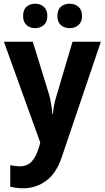

<svg xmlns="http://www.w3.org/2000/svg" viewBox="-20 -770 562 1030"><path d="M1 -546H156L245 -257Q251 -232 255 -208Q259 -184 261 -158H264Q266 -184 270.5 -207Q275 -230 283 -256L369 -546H521L312 71Q283 159 228 199.5Q173 240 106 240Q83 240 66 237.5Q49 235 35 232V116Q45 118 58.5 120Q72 122 87 122Q127 122 150.5 96Q174 70 188 23L196 -5ZM104 -684Q104 -718 122.5 -734Q141 -750 168 -750Q196 -750 215 -733.5Q234 -717 234 -684Q234 -652 215 -635.5Q196 -619 168 -619Q141 -619 122.5 -635.5Q104 -652 104 -684ZM288 -684Q288 -718 306.5 -734Q325 -750 354 -750Q382 -750 401 -733.5Q420 -717 420 -684Q420 -652 401 -635.5Q382 -619 354 -619Q325 -619 306.5 -635.5Q288 -652 288 -684Z"/></svg>

Font: Noto Sans Gurmukhi UI SemiCondensed
Style: Bold
Weight: 700
Width: 4
Designer: Jelle Bosma - Monotype Design Team
Foundry: Monotype Imaging Inc.
Version: Version 2.004; ttfautohint (v1.8.4.7-5d5b)